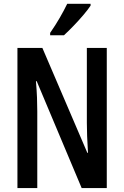

<svg xmlns="http://www.w3.org/2000/svg" viewBox="-20 -958 632 978"><path d="M523.9 0H396L167 -544.4H163.1Q167 -499 168.5 -460.4Q169.9 -421.9 169.9 -390.6V0H68.8V-713.9H195.8L424.8 -179.7H428.2Q425.3 -226.1 423.8 -264.4Q422.4 -302.7 422.4 -332V-713.9H523.9ZM441.4 -938.5V-929.2Q428.2 -909.2 404.5 -881.3Q380.9 -853.5 354.2 -825.9Q327.6 -798.3 305.7 -778.3H235.4V-790.5Q263.2 -830.6 284.4 -867.4Q305.7 -904.3 322.3 -938.5Z"/></svg>

Font: Open Sans Condensed SemiBold
Style: Regular
Weight: 600
Width: 3
Designer: Monotype Design Team
Foundry: Monotype Imaging Inc.
Version: Version 3.000; ttfautohint (v1.8.4)